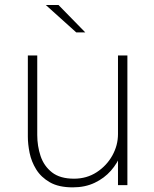

<svg xmlns="http://www.w3.org/2000/svg" viewBox="-20 -758 630 786"><path d="M278 9Q220 9 184 -11.8Q148 -32.5 128.2 -64.5Q108.5 -96.5 101.2 -132.2Q94 -168 94 -198.5Q94 -217.5 94 -238.2Q94 -259 94 -279V-531H132.5V-281Q132.5 -261.5 132.5 -242.2Q132.5 -223 132.5 -205.5Q132.5 -160 146.2 -119Q160 -78 193 -52.2Q226 -26.5 283 -26.5Q335 -26.5 375.8 -53Q416.5 -79.5 439.8 -121.2Q463 -163 463 -209L489 -198.5Q489 -163 475 -126.5Q461 -90 434 -59.2Q407 -28.5 367.8 -9.8Q328.5 9 278 9ZM463 0V-531H501.5V0ZM329 -625.5H292L167.5 -737.5H219.5Z"/></svg>

Font: Epilogue ExtraLight
Style: Regular
Weight: 250
Designer: Tyler Finck
Foundry: Etcetera Type Co
Version: Version 2.112